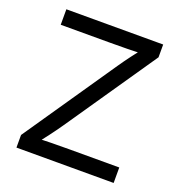

<svg xmlns="http://www.w3.org/2000/svg" viewBox="-131 -839 889 950"><g transform="rotate(20 313.5 -364.0)"><path d="M59.6 0V-66.4L391.1 -550.8Q413.1 -583 437.7 -615.7Q462.4 -648.4 487.3 -680.2L497.6 -649.9Q453.1 -647.5 408.2 -646.7Q363.3 -646 318.8 -646H57.6V-727.5H567.4V-660.2L241.2 -184.1Q217.3 -149.4 191.4 -115.2Q165.5 -81.1 139.2 -47.4L128.9 -77.6Q173.3 -80.1 217.5 -80.8Q261.7 -81.5 306.2 -81.5H571.3V0Z"/></g></svg>

Font: Inter 16pt
Style: Regular
Weight: 400
Version: Version 4.001;git-66647c0bb